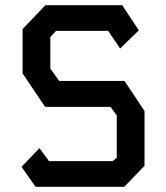

<svg xmlns="http://www.w3.org/2000/svg" viewBox="-20 -720 640 740"><path d="M155 -700H451L515 -603L443 -533L397 -601H196L174 -577V-456L208 -408H460L537 -292V-81L459 0H117L63 -77L132 -149L169 -99H414L430 -112V-275L406 -308H154L67 -437V-608Z"/></svg>

Font: Kode Mono SemiBold
Style: Regular
Weight: 600
Monospace: yes
Designer: Isa Ozler
Foundry: Kadena LLC
Version: Version 1.206;gftools[0.9.28]